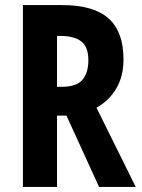

<svg xmlns="http://www.w3.org/2000/svg" viewBox="-20 -734 557 754"><path d="M224 -714Q348 -714 406.5 -661.5Q465 -609 465 -501Q465 -435 437 -387Q409 -339 359 -311L513 0H369L241 -280H204V0H70V-714ZM216 -593H204V-393H221Q281 -393 304 -421Q327 -449 327 -497Q327 -550 299 -571.5Q271 -593 216 -593Z"/></svg>

Font: Noto Sans Sinhala UI ExtraCondensed
Style: Bold
Weight: 700
Width: 2
Designer: Jelle Bosma - Monotype Design Team
Foundry: Monotype Imaging Inc.
Version: Version 2.006; ttfautohint (v1.8.4.7-5d5b)